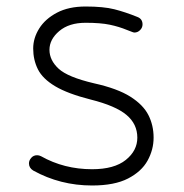

<svg xmlns="http://www.w3.org/2000/svg" viewBox="-20 -561 565 590"><path d="M370 -469Q346 -479 317.5 -485Q289 -491 243 -491Q192 -491 162 -465.5Q132 -440 132 -408Q132 -376 160 -350Q188 -324 269 -305Q341 -289 380.5 -264Q420 -239 436 -207.5Q452 -176 452 -138Q452 -101 433.5 -67.5Q415 -34 373.5 -12.5Q332 9 263 9Q165 9 82 -37Q69 -45 69 -59Q69 -68 76 -76Q83 -84 94 -84Q100 -84 106 -81Q177 -41 263 -41Q331 -41 366.5 -69.5Q402 -98 402 -138Q402 -180 368.5 -208Q335 -236 259 -255Q188 -273 149.5 -296Q111 -319 96.5 -348Q82 -377 82 -412Q82 -444 100.5 -473.5Q119 -503 155 -522Q191 -541 243 -541Q298 -541 331.5 -532.5Q365 -524 402 -509Q418 -503 418 -486Q418 -476 410.5 -468.5Q403 -461 393 -461Q391 -461 387 -462.5Q383 -464 370 -469Z"/></svg>

Font: Hubballi
Style: Regular
Weight: 400
Designer: Erin McLaughlin
Version: Version 1.000; ttfautohint (v1.8.3)